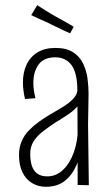

<svg xmlns="http://www.w3.org/2000/svg" viewBox="-20 -710 427 737"><path d="M278 0V-137L277 -366Q276 -433 253.5 -461.5Q231 -490 192 -490Q148 -490 128 -462Q108 -434 108 -392Q108 -378 110 -363.5Q112 -349 116 -333L76 -330Q72 -347 70 -363Q68 -379 68 -394Q68 -432 82 -462Q96 -492 124 -509Q152 -526 193 -526Q235 -526 260.5 -509.5Q286 -493 299 -466Q312 -439 316 -408Q320 -377 320 -350L318 -232L321 1ZM156 7Q127 7 103.5 -7Q80 -21 66.5 -48Q53 -75 53 -115Q53 -144 63 -167.5Q73 -191 91 -209.5Q109 -228 130 -243Q151 -258 173 -271Q193 -283 211.5 -293.5Q230 -304 244.5 -315.5Q259 -327 268 -339.5Q277 -352 277 -366L299 -356Q299 -329 283.5 -309Q268 -289 244 -272.5Q220 -256 193 -240Q169 -224 146.5 -207Q124 -190 110 -169Q96 -148 96 -120Q96 -94 102 -74.5Q108 -55 122.5 -44Q137 -33 162 -33Q196 -33 222.5 -58.5Q249 -84 264 -127Q279 -170 279 -220L306 -267Q305 -214 298 -165Q291 -116 274 -77Q257 -38 228.5 -15.5Q200 7 156 7ZM249 -582Q238 -587 226 -592.5Q214 -598 202 -604Q190 -610 177 -616Q164 -623 151 -628.5Q138 -634 125 -640Q112 -646 100 -652L123 -690Q139 -680 157 -668.5Q175 -657 193 -647Q213 -636 231 -626Q249 -616 263 -607Z"/></svg>

Font: Truculenta ExtraLight
Style: Regular
Weight: 250
Version: Version 1.002